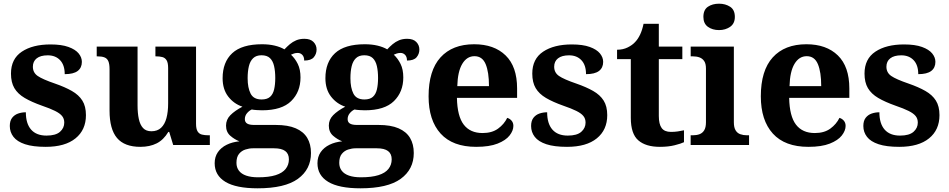

<svg xmlns="http://www.w3.org/2000/svg" viewBox="-20 -790 5171 1046"><path d="M229.1 10Q159.4 10 116.3 -4.3Q73.2 -18.6 53.3 -44.5Q33.4 -70.3 33.4 -103.5Q33.4 -131.7 46.1 -148.2Q58.9 -164.6 78.9 -171.5Q98.9 -178.3 120.8 -178.3Q120.8 -116.5 149.5 -83.9Q178.2 -51.3 233.4 -51.3Q283.5 -51.3 306.8 -71.9Q330.1 -92.5 330.1 -122Q330.1 -143.6 318.1 -158.1Q306.2 -172.7 279.7 -185.8Q253.2 -199 208.8 -214.2Q152 -234.3 114.4 -256.4Q76.9 -278.5 58.3 -309.9Q39.8 -341.3 39.8 -388.9Q39.8 -469.1 98.9 -508.5Q157.9 -547.9 255.1 -547.9Q315.3 -547.9 353 -534.2Q390.7 -520.6 408.4 -499Q426 -477.4 426 -453Q426 -420.8 403.2 -403.4Q380.3 -386 332.6 -386Q332.6 -435.5 307.5 -462Q282.4 -488.6 240.2 -488.6Q200.8 -488.6 179.9 -472.1Q159.1 -455.7 159.1 -426.5Q159.1 -394.3 185.3 -376.2Q211.5 -358 280.2 -334.5Q333.8 -315.9 371.4 -294.5Q409.1 -273.1 428.6 -242.1Q448.2 -211 448.2 -162.7Q448.2 -82.3 391.3 -36.2Q334.4 10 229.1 10Z M744.7 10Q658.2 10 617.5 -38.2Q576.8 -86.5 576.8 -187.7V-412.1Q576.8 -441.5 570.2 -456.6Q563.7 -471.7 549.2 -477.3Q534.8 -483 510.5 -483H506.9V-536H729.4V-215.9Q729.4 -173.5 736.3 -141.7Q743.2 -109.8 759.5 -92.3Q775.8 -74.9 804.8 -74.9Q837.2 -74.9 857.4 -93.6Q877.6 -112.4 886.8 -146.6Q896 -180.8 896 -227V-419.1Q896 -448.2 887.6 -461.7Q879.2 -475.3 864.5 -479.1Q849.8 -483 830.3 -483H826.7V-536H1048V-116Q1048 -87.5 1056.6 -73.9Q1065.2 -60.3 1080.5 -56.7Q1095.8 -53 1114.9 -53H1123.2V0H923.6L901.9 -71.1H896.9Q871.1 -27.9 833.6 -9Q796 10 744.7 10Z M1383.6 235.9Q1266.3 235.9 1207.9 200.6Q1149.5 165.3 1149.5 99.2Q1149.5 64.3 1167 38.9Q1184.5 13.6 1215.1 -1.4Q1245.6 -16.4 1284.4 -20.1Q1258 -30.2 1234.7 -50.4Q1211.4 -70.7 1211.4 -105.6Q1211.4 -138.5 1235 -162.5Q1258.7 -186.5 1300.8 -208.8Q1253.7 -224.5 1223.3 -264Q1192.8 -303.5 1192.8 -363.9Q1192.8 -451.6 1245.3 -500.3Q1297.8 -548.9 1407.5 -548.9Q1445.8 -548.9 1476.6 -541.5Q1507.5 -534.1 1529.6 -521.1Q1543.7 -536.2 1559.1 -549.3Q1574.6 -562.3 1593.9 -570.5Q1613.3 -578.6 1638.2 -578.6Q1671.1 -578.6 1687.9 -561.4Q1704.7 -544.1 1704.7 -520.2Q1704.7 -496.3 1689.6 -478.2Q1674.5 -460.1 1637.2 -460.1Q1637.2 -480.4 1627 -491Q1616.7 -501.6 1602.5 -501.6Q1590.7 -501.6 1581.8 -498.6Q1573 -495.6 1565.3 -492Q1587.5 -471.5 1602.3 -441.6Q1617.1 -411.6 1617.1 -368.1Q1617.1 -289.4 1566.2 -239.3Q1515.3 -189.1 1407.5 -189.1Q1396.6 -189.1 1378.5 -190.3Q1360.4 -191.5 1351.6 -193.5Q1337.8 -187.6 1325.8 -173.5Q1313.9 -159.3 1313.9 -141Q1313.9 -124.7 1326.2 -117Q1338.6 -109.3 1364.8 -109.3H1481.9Q1548.9 -109.3 1591.2 -91Q1633.6 -72.7 1653.9 -38.6Q1674.2 -4.5 1674.2 43.7Q1674.2 132.6 1603 184.3Q1531.8 235.9 1383.6 235.9ZM1386.2 175.9Q1444.9 175.9 1481.8 164.2Q1518.8 152.5 1536.3 130.2Q1553.9 107.9 1553.9 78.1Q1553.9 47.8 1534 32.9Q1514.1 17.9 1473.3 17.9H1357.4Q1337.5 17.9 1316.8 24.6Q1296.2 31.2 1282.2 48.3Q1268.2 65.4 1268.2 97.3Q1268.2 122.2 1281.6 139.9Q1294.9 157.6 1321.4 166.8Q1348 175.9 1386.2 175.9ZM1405.1 -248.1Q1435.2 -248.1 1451.2 -262.3Q1467.2 -276.4 1473.4 -303Q1479.6 -329.5 1479.6 -365Q1479.6 -401.9 1473.2 -429.9Q1466.8 -458 1450.8 -473.4Q1434.7 -488.9 1404.6 -488.9Q1375.5 -488.9 1359 -472.9Q1342.5 -457 1335.8 -428.9Q1329.1 -400.9 1329.1 -364Q1329.1 -311.6 1345.4 -279.9Q1361.7 -248.1 1405.1 -248.1Z M1943.6 235.9Q1826.3 235.9 1767.9 200.6Q1709.5 165.3 1709.5 99.2Q1709.5 64.3 1727 38.9Q1744.5 13.6 1775.1 -1.4Q1805.6 -16.4 1844.4 -20.1Q1818 -30.2 1794.7 -50.4Q1771.4 -70.7 1771.4 -105.6Q1771.4 -138.5 1795 -162.5Q1818.7 -186.5 1860.8 -208.8Q1813.7 -224.5 1783.3 -264Q1752.8 -303.5 1752.8 -363.9Q1752.8 -451.6 1805.3 -500.3Q1857.8 -548.9 1967.5 -548.9Q2005.8 -548.9 2036.6 -541.5Q2067.5 -534.1 2089.6 -521.1Q2103.7 -536.2 2119.1 -549.3Q2134.6 -562.3 2153.9 -570.5Q2173.3 -578.6 2198.2 -578.6Q2231.1 -578.6 2247.9 -561.4Q2264.7 -544.1 2264.7 -520.2Q2264.7 -496.3 2249.6 -478.2Q2234.5 -460.1 2197.2 -460.1Q2197.2 -480.4 2187 -491Q2176.7 -501.6 2162.5 -501.6Q2150.7 -501.6 2141.8 -498.6Q2133 -495.6 2125.3 -492Q2147.5 -471.5 2162.3 -441.6Q2177.1 -411.6 2177.1 -368.1Q2177.1 -289.4 2126.2 -239.3Q2075.3 -189.1 1967.5 -189.1Q1956.6 -189.1 1938.5 -190.3Q1920.4 -191.5 1911.6 -193.5Q1897.8 -187.6 1885.8 -173.5Q1873.9 -159.3 1873.9 -141Q1873.9 -124.7 1886.2 -117Q1898.6 -109.3 1924.8 -109.3H2041.9Q2108.9 -109.3 2151.2 -91Q2193.6 -72.7 2213.9 -38.6Q2234.2 -4.5 2234.2 43.7Q2234.2 132.6 2163 184.3Q2091.8 235.9 1943.6 235.9ZM1946.2 175.9Q2004.9 175.9 2041.8 164.2Q2078.8 152.5 2096.3 130.2Q2113.9 107.9 2113.9 78.1Q2113.9 47.8 2094 32.9Q2074.1 17.9 2033.3 17.9H1917.4Q1897.5 17.9 1876.8 24.6Q1856.2 31.2 1842.2 48.3Q1828.2 65.4 1828.2 97.3Q1828.2 122.2 1841.6 139.9Q1854.9 157.6 1881.4 166.8Q1908 175.9 1946.2 175.9ZM1965.1 -248.1Q1995.2 -248.1 2011.2 -262.3Q2027.2 -276.4 2033.4 -303Q2039.6 -329.5 2039.6 -365Q2039.6 -401.9 2033.2 -429.9Q2026.8 -458 2010.8 -473.4Q1994.7 -488.9 1964.6 -488.9Q1935.5 -488.9 1919 -472.9Q1902.5 -457 1895.8 -428.9Q1889.1 -400.9 1889.1 -364Q1889.1 -311.6 1905.4 -279.9Q1921.7 -248.1 1965.1 -248.1Z M2574.1 10Q2446 10 2380.4 -62.3Q2314.9 -134.6 2314.9 -265.2Q2314.9 -405.7 2379.8 -477.3Q2444.8 -548.9 2563 -548.9Q2672.2 -548.9 2734.6 -488Q2797.1 -427.2 2797.1 -308.2V-256.9H2469.3Q2471.3 -156.6 2506.5 -110.9Q2541.7 -65.2 2609 -65.2Q2660.4 -65.2 2693.5 -89.3Q2726.5 -113.4 2743.3 -147.9Q2757.3 -143.8 2767.1 -132.5Q2776.8 -121.1 2776.8 -104.1Q2776.8 -78.3 2756.1 -51.8Q2735.3 -25.3 2690.8 -7.7Q2646.3 10 2574.1 10ZM2643.9 -320.8Q2643.9 -397.3 2625.8 -440.6Q2607.6 -483.9 2565 -483.9Q2523.4 -483.9 2498.4 -442.1Q2473.4 -400.4 2471.3 -320.8Z M3069.1 10Q2999.4 10 2956.3 -4.3Q2913.2 -18.6 2893.3 -44.5Q2873.4 -70.3 2873.4 -103.5Q2873.4 -131.7 2886.1 -148.2Q2898.9 -164.6 2918.9 -171.5Q2938.9 -178.3 2960.8 -178.3Q2960.8 -116.5 2989.5 -83.9Q3018.2 -51.3 3073.4 -51.3Q3123.5 -51.3 3146.8 -71.9Q3170.1 -92.5 3170.1 -122Q3170.1 -143.6 3158.1 -158.1Q3146.2 -172.7 3119.7 -185.8Q3093.2 -199 3048.8 -214.2Q2992 -234.3 2954.4 -256.4Q2916.9 -278.5 2898.3 -309.9Q2879.8 -341.3 2879.8 -388.9Q2879.8 -469.1 2938.9 -508.5Q2997.9 -547.9 3095.1 -547.9Q3155.3 -547.9 3193 -534.2Q3230.7 -520.6 3248.4 -499Q3266 -477.4 3266 -453Q3266 -420.8 3243.2 -403.4Q3220.3 -386 3172.6 -386Q3172.6 -435.5 3147.5 -462Q3122.4 -488.6 3080.2 -488.6Q3040.8 -488.6 3019.9 -472.1Q2999.1 -455.7 2999.1 -426.5Q2999.1 -394.3 3025.3 -376.2Q3051.5 -358 3120.2 -334.5Q3173.8 -315.9 3211.4 -294.5Q3249.1 -273.1 3268.6 -242.1Q3288.2 -211 3288.2 -162.7Q3288.2 -82.3 3231.3 -36.2Q3174.4 10 3069.1 10Z M3574.9 10Q3498.3 10 3457.5 -25.4Q3416.6 -60.7 3416.6 -147.9V-468H3341.7V-519Q3374.2 -519 3399.7 -531.7Q3425.2 -544.4 3440 -560.9Q3455.3 -576.5 3467.2 -601.4Q3479 -626.2 3486 -660.2H3569.2V-536H3697.3V-468H3569.2V-158.2Q3569.2 -113.6 3584.7 -92.5Q3600.1 -71.4 3635.3 -71.4Q3654.5 -71.4 3672.4 -74Q3690.3 -76.6 3706.3 -80.2V-15.3Q3690.4 -7.5 3655.7 1.2Q3621 10 3574.9 10Z M3742.6 0V-53H3755Q3775.3 -53 3791.2 -59Q3807.1 -64.9 3816.5 -80.3Q3826 -95.7 3826 -124.1V-416.1Q3826 -443.2 3816.3 -457.4Q3806.5 -471.7 3790.6 -477.3Q3774.7 -483 3755 -483H3742.8V-536H3978V-123.9Q3978 -95.8 3987.3 -80.3Q3996.5 -64.8 4012.9 -58.9Q4029.3 -53 4049 -53H4060.8V0ZM3897.4 -626.1Q3861.3 -626.1 3836.6 -643.9Q3812 -661.7 3812 -698Q3812 -736.5 3836.6 -753.2Q3861.3 -769.9 3897.4 -769.9Q3932 -769.9 3957.7 -753.2Q3983.4 -736.5 3983.4 -698Q3983.4 -661.7 3957.7 -643.9Q3932 -626.1 3897.4 -626.1Z M4384.1 10Q4256 10 4190.4 -62.3Q4124.9 -134.6 4124.9 -265.2Q4124.9 -405.7 4189.8 -477.3Q4254.8 -548.9 4373 -548.9Q4482.2 -548.9 4544.6 -488Q4607.1 -427.2 4607.1 -308.2V-256.9H4279.3Q4281.3 -156.6 4316.5 -110.9Q4351.7 -65.2 4419 -65.2Q4470.4 -65.2 4503.5 -89.3Q4536.5 -113.4 4553.3 -147.9Q4567.3 -143.8 4577.1 -132.5Q4586.8 -121.1 4586.8 -104.1Q4586.8 -78.3 4566.1 -51.8Q4545.3 -25.3 4500.8 -7.7Q4456.3 10 4384.1 10ZM4453.9 -320.8Q4453.9 -397.3 4435.8 -440.6Q4417.6 -483.9 4375 -483.9Q4333.4 -483.9 4308.4 -442.1Q4283.4 -400.4 4281.3 -320.8Z M4879.1 10Q4809.4 10 4766.3 -4.3Q4723.2 -18.6 4703.3 -44.5Q4683.4 -70.3 4683.4 -103.5Q4683.4 -131.7 4696.1 -148.2Q4708.9 -164.6 4728.9 -171.5Q4748.9 -178.3 4770.8 -178.3Q4770.8 -116.5 4799.5 -83.9Q4828.2 -51.3 4883.4 -51.3Q4933.5 -51.3 4956.8 -71.9Q4980.1 -92.5 4980.1 -122Q4980.1 -143.6 4968.1 -158.1Q4956.2 -172.7 4929.7 -185.8Q4903.2 -199 4858.8 -214.2Q4802 -234.3 4764.4 -256.4Q4726.9 -278.5 4708.3 -309.9Q4689.8 -341.3 4689.8 -388.9Q4689.8 -469.1 4748.9 -508.5Q4807.9 -547.9 4905.1 -547.9Q4965.3 -547.9 5003 -534.2Q5040.7 -520.6 5058.4 -499Q5076 -477.4 5076 -453Q5076 -420.8 5053.2 -403.4Q5030.3 -386 4982.6 -386Q4982.6 -435.5 4957.5 -462Q4932.4 -488.6 4890.2 -488.6Q4850.8 -488.6 4829.9 -472.1Q4809.1 -455.7 4809.1 -426.5Q4809.1 -394.3 4835.3 -376.2Q4861.5 -358 4930.2 -334.5Q4983.8 -315.9 5021.4 -294.5Q5059.1 -273.1 5078.6 -242.1Q5098.2 -211 5098.2 -162.7Q5098.2 -82.3 5041.3 -36.2Q4984.4 10 4879.1 10Z"/></svg>

Font: Noto Serif Sinhala
Style: Regular
Weight: 400
Designer: Jelle Bosma - Monotype Design Team
Foundry: Monotype Imaging Inc.
Version: Version 2.006